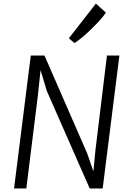

<svg xmlns="http://www.w3.org/2000/svg" viewBox="-20 -1059 725 1079"><path d="M59 0 153 -747H230L470 -197L505 -96L516 -212L581 -747H651L557 0H484L243 -548L208 -665L193 -524L128 0ZM398 -817 367 -844 519 -1039 575 -988Q565.5 -972.5 543.5 -948Q521.5 -923.5 494.5 -897Q467.5 -870.5 441.5 -848.8Q415.5 -827 398 -817Z"/></svg>

Font: Merriweather Sans Light
Style: Italic
Weight: 300
Italic angle: -7.5°
Designer: Eben Sorkin
Foundry: Eben Sorkin
Version: Version 2.001; ttfautohint (v1.8.3)